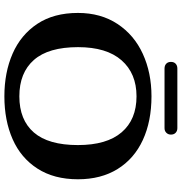

<svg xmlns="http://www.w3.org/2000/svg" viewBox="4 -844 849 898"><g transform="rotate(90 429.0 -394.5)"><path d="M40 -334Q40 -441 91.5 -519Q143 -597 231.5 -637.5Q320 -678 429.7 -678Q546.8 -678 634.4 -637.5Q722 -597 770 -519.5Q818 -442 818 -334Q818 -222 767.9 -144.5Q717.9 -67 630.4 -28.5Q542.9 10 430.1 10Q318.3 10 230.3 -28.5Q142.3 -67 91.1 -144Q40 -221 40 -334ZM658 -333.9Q658 -469 598.2 -538.5Q538.5 -608 430 -608Q323 -608 261.5 -538Q200 -468 200 -334.5Q200 -196.3 259.8 -128.2Q319.6 -60 430 -60Q540.3 -60 599.2 -128Q658 -196 658 -333.9ZM269 -769Q269 -783 277.5 -791Q286 -799 300 -799H579Q592 -799 600.5 -791Q609 -783 609 -769Q609 -756 600.5 -747.5Q592 -739 579 -739H300Q286 -739 277.5 -747Q269 -755 269 -769Z"/></g></svg>

Font: Raigarh
Style: Regular
Weight: 400
Designer: jaikishan Patel
Foundry: MagicType
Version: Version 1.000;FEAKit 1.0